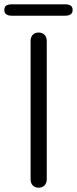

<svg xmlns="http://www.w3.org/2000/svg" viewBox="-31 -861 357 891"><path d="M111 -30V-670Q111 -689 121 -699.5Q131 -710 148 -710Q166 -710 176 -699Q186 -688 186 -670V-30Q186 -12 176 -1Q166 10 148 10Q131 10 121 -0.5Q111 -11 111 -30ZM-11 -814Q-11 -830 -1.5 -835.5Q8 -841 25 -841H270Q288 -841 297 -835Q306 -829 306 -814Q306 -788 270 -788H25Q-11 -788 -11 -814Z"/></svg>

Font: Kodchasan
Style: Regular
Weight: 400
Version: Version 1.000; ttfautohint (v1.6)